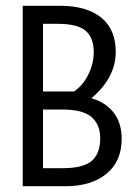

<svg xmlns="http://www.w3.org/2000/svg" viewBox="-20 -645 478 665"><path d="M58.6 -625H187.5Q279.3 -625 330.1 -584.5Q380.9 -543.9 380.9 -464.8Q380.9 -413.1 351.6 -366.2Q322.3 -319.3 257.8 -275.4L226.6 -321.3Q264.6 -344.7 284.7 -384.3Q304.7 -423.8 304.7 -464.8Q304.7 -514.6 276.4 -538.6Q248 -562.5 179.7 -562.5H128.9V-328.1H245.1L285.2 -307.6Q338.9 -295.9 370.1 -259.3Q401.4 -222.7 401.4 -164.1Q401.4 -85.9 348.6 -43Q295.9 0 207 0H58.6ZM327.1 -166Q327.1 -213.9 296.9 -239.7Q266.6 -265.6 197.3 -265.6H128.9V-62.5H197.3Q268.6 -62.5 297.9 -87.9Q327.1 -113.3 327.1 -166Z"/></svg>

Font: Sudo Var
Style: Regular
Weight: 400
Monospace: yes
Designer: Jens Kutilek
Foundry: Jens Kutilek
Version: Version 0.065;FEAKit 1.0